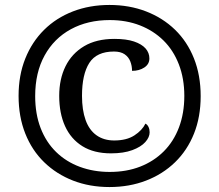

<svg xmlns="http://www.w3.org/2000/svg" viewBox="-20 -745 885 775"><path d="M422 10Q342 10 275 -16Q208 -42 158.5 -90Q109 -138 82 -206Q55 -274 55 -358Q55 -441 82 -508.5Q109 -576 158 -624.5Q207 -673 274.5 -699Q342 -725 422 -725Q502 -725 569.5 -699Q637 -673 686.5 -625Q736 -577 763 -509Q790 -441 790 -357Q790 -273 763 -205.5Q736 -138 686.5 -90Q637 -42 569.5 -16Q502 10 422 10ZM428 -126Q359 -126 312.5 -155Q266 -184 242.5 -236Q219 -288 219 -358Q219 -426 244.5 -477.5Q270 -529 319.5 -558.5Q369 -588 442 -588Q490 -588 521 -577.5Q552 -567 567.5 -549.5Q583 -532 583 -509Q583 -486 562.5 -472.5Q542 -459 513 -459Q513 -479 506 -497Q499 -515 483 -526Q467 -537 440 -537Q370 -537 340.5 -491Q311 -445 311 -358Q311 -301 325.5 -260.5Q340 -220 369.5 -199Q399 -178 441 -178Q491 -178 522.5 -198.5Q554 -219 567 -246Q575 -242 579.5 -232.5Q584 -223 584 -211Q584 -191 566.5 -171.5Q549 -152 514 -139Q479 -126 428 -126ZM423 -51Q491 -51 546 -72.5Q601 -94 641 -134Q681 -174 702.5 -231Q724 -288 724 -358Q724 -428 702 -485Q680 -542 640 -581.5Q600 -621 545 -642.5Q490 -664 423 -664Q334 -664 266 -627Q198 -590 160 -521Q122 -452 122 -357Q122 -285 144 -228Q166 -171 206.5 -131.5Q247 -92 302.5 -71.5Q358 -51 423 -51Z"/></svg>

Font: Noto Serif Khmer
Style: Bold
Weight: 700
Version: Version 2.003